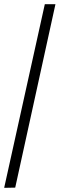

<svg xmlns="http://www.w3.org/2000/svg" viewBox="-20 -780 286 921"><path d="M0 121 195 -760H246L53 120Z"/></svg>

Font: Noto Serif Georgian Condensed
Style: Regular
Weight: 400
Width: 3
Designer: Monotype Design Team, Akaki Razmadze
Foundry: Google LLC
Version: Version 2.003; ttfautohint (v1.8.4.7-5d5b)